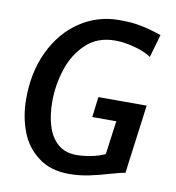

<svg xmlns="http://www.w3.org/2000/svg" viewBox="-84 -830 838 914"><g transform="rotate(10 334.5 -373.5)"><path d="M308.5 8Q219.5 8 161 -37Q102 -81 75.2 -151.5Q48.5 -222 47.5 -302.5Q46 -435 95 -538Q144 -641 229.5 -698Q315 -755 419.5 -755Q449.5 -755 473.2 -753.2Q497 -751.5 519.5 -747.2Q542 -743 567 -736.2Q592 -729.5 624.5 -718.5L592.5 -607Q578.5 -618 550 -629.2Q521.5 -640.5 486.5 -648Q451.5 -655.5 416.5 -655.5Q332.5 -655.5 277.5 -604Q222.5 -552.5 197.2 -475Q172 -397.5 172 -317.5Q172 -252 188.2 -199.8Q204.5 -147.5 239.5 -117.2Q274.5 -87 328.5 -87Q359.5 -87 397.5 -94Q435.5 -101 466.5 -115.5L488.5 -278H372.5L384.5 -376.5H618L574 -43.5Q560.5 -42 545.2 -38Q530 -34 504.5 -27Q454.5 -12 407 -2Q359.5 8 308.5 8Z"/></g></svg>

Font: Merriweather Sans Medium
Style: Italic
Weight: 500
Italic angle: -7.5°
Designer: Eben Sorkin
Foundry: Eben Sorkin
Version: Version 2.001